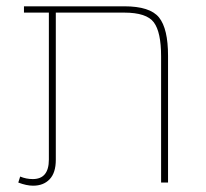

<svg xmlns="http://www.w3.org/2000/svg" viewBox="-20 -579 653 609"><path d="M374 -559Q456 -559 484.5 -523.5Q513 -488 513 -402V0H491V-400Q491 -477 468 -508Q445 -539 374 -539H157V-72Q157 -31 137.5 -10.5Q118 10 85 10Q64 10 38 0L44 -19Q63 -11 84 -11Q135 -11 135 -73V-539H56V-559Z"/></svg>

Font: FiraGO Thin
Style: Regular
Weight: 100
Designer: bBox Type
Foundry: bBox Type GmbH
Version: Version 1.001;PS 001.001;hotconv 1.0.88;makeotf.lib2.5.64775